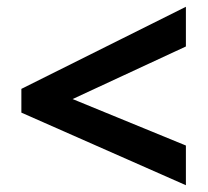

<svg xmlns="http://www.w3.org/2000/svg" viewBox="-20 -711 612 566"><path d="M528 -165 43 -379V-449L528 -691V-574L194 -419L528 -282Z"/></svg>

Font: Noto Sans Malayalam UI
Style: Regular
Weight: 400
Designer: Jelle Bosma - Monotype Design Team
Foundry: Monotype Imaging Inc.
Version: Version 2.104